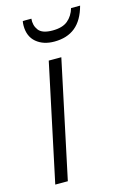

<svg xmlns="http://www.w3.org/2000/svg" viewBox="-113 -785 564 841"><g transform="rotate(-15 169.0 -364.5)"><path d="M30 0 143 -532H200L87 0ZM189 -606Q139 -606 107.5 -632.5Q76 -659 76 -708Q76 -720 78 -729H117Q114 -699 130.5 -677Q147 -655 194 -655Q239 -655 263 -675Q287 -695 297 -729H338Q321 -666 284 -636Q247 -606 189 -606Z"/></g></svg>

Font: Noto Sans Light
Style: Italic
Weight: 300
Italic angle: -12°
Designer: Monotype Design Team
Foundry: Monotype Imaging Inc.
Version: Version 2.013; ttfautohint (v1.8.4.7-5d5b)